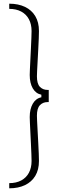

<svg xmlns="http://www.w3.org/2000/svg" viewBox="-20 -820 314 1040"><path d="M30 200V172Q67.5 172 94.8 157.5Q122 143 136.5 116Q151 89 151 52Q151 39.5 150 14Q149 -11.5 147.5 -42.5Q146 -73.5 144.5 -103.5Q143 -133.5 142 -156Q141 -178.5 141 -186Q141 -229.5 157.5 -258.2Q174 -287 204 -293V-307Q174 -313 157.5 -341.5Q141 -370 141 -414Q141 -421.5 142 -444Q143 -466.5 144.5 -496.5Q146 -526.5 147.5 -557.5Q149 -588.5 150 -614Q151 -639.5 151 -652Q151 -689 136.5 -716Q122 -743 94.8 -757.5Q67.5 -772 30 -772V-800Q79 -800 115.2 -782.8Q151.5 -765.5 171.2 -732.5Q191 -699.5 191 -652Q191 -638.5 190 -611.8Q189 -585 187.2 -552.5Q185.5 -520 183.8 -489.2Q182 -458.5 181 -436Q180 -413.5 180 -407Q180 -366 196.2 -349.5Q212.5 -333 237 -333H244V-267H237Q212.5 -267 196.2 -250.2Q180 -233.5 180 -193Q180 -186.5 181 -163.8Q182 -141 183.8 -110Q185.5 -79 187.2 -46.8Q189 -14.5 190 12.2Q191 39 191 52Q191 99.5 171.2 132.5Q151.5 165.5 115.2 182.8Q79 200 30 200Z"/></svg>

Font: Big Shoulders Text Thin Thin
Style: Regular
Weight: 250
Version: Version 2.002